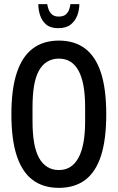

<svg xmlns="http://www.w3.org/2000/svg" viewBox="-20 -895 568 927"><path d="M264 12Q189 12 138 -26Q87 -64 61 -142.5Q35 -221 35 -343Q35 -465 61 -543.5Q87 -622 138 -660.5Q189 -699 264 -699Q340 -699 391 -660.5Q442 -622 467.5 -543.5Q493 -465 493 -343Q493 -221 467.5 -142.5Q442 -64 391 -26Q340 12 264 12ZM264 -74Q296 -74 319.5 -89Q343 -104 359 -133.5Q375 -163 383 -207Q391 -251 391 -311V-377Q391 -437 383 -481Q375 -525 359 -554Q343 -583 319.5 -597.5Q296 -612 264 -612Q233 -612 208.5 -597.5Q184 -583 168 -554Q152 -525 144.5 -481Q137 -437 137 -377V-311Q137 -251 144.5 -207Q152 -163 168 -133.5Q184 -104 208.5 -89Q233 -74 264 -74ZM261 -759Q223 -759 202.5 -777Q182 -795 173.5 -821.5Q165 -848 165 -875H208Q210 -862 215 -848.5Q220 -835 231.5 -825Q243 -815 263 -815Q286 -815 297.5 -825Q309 -835 314 -849.5Q319 -864 320 -875H363Q363 -848 353.5 -821.5Q344 -795 322 -777Q300 -759 261 -759Z"/></svg>

Font: Archivo ExtraCondensed Medium
Style: Regular
Weight: 500
Width: 2
Designer: Hector Gatti
Foundry: Omnibus-Type
Version: Version 2.001